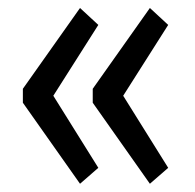

<svg xmlns="http://www.w3.org/2000/svg" viewBox="-20 -503 478 471"><path d="M347.7 -52.2 207.5 -251V-285.2L347.7 -483.4L392.6 -441.9L282.2 -268.1L392.6 -91.3ZM176.3 -52.2 36.1 -251V-285.2L176.3 -483.4L221.2 -441.9L110.8 -268.1L221.2 -91.3Z"/></svg>

Font: Reddit Sans Condensed Medium
Style: Regular
Weight: 500
Designer: Stephen Hutchings
Foundry: Reddit
Version: Version 1.014